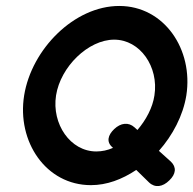

<svg xmlns="http://www.w3.org/2000/svg" viewBox="-20 -610 649 644"><path d="M285 11C338 11 389 -8 437 -40L480 2C500 21 526 17 548 -5C570 -26 573 -49 553 -68L513 -104C559 -156 594 -222 605 -290C629 -444 531 -590 380 -590C229 -590 86 -445 61 -290C36 -135 134 11 285 11ZM363 -477C450 -477 513 -386 498 -290C492 -249 470 -208 441 -174L431 -183C411 -201 385 -198 363 -177C342 -157 336 -134 357 -116L359 -114C341 -106 322 -102 303 -102C216 -102 153 -194 168 -290C183 -386 276 -477 363 -477Z"/></svg>

Font: Charger Pro
Style: BlkObl
Weight: 900
Designer: Jasper
Foundry: Cannot Into Space Fonts
Version: Version 1.09